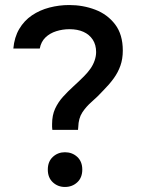

<svg xmlns="http://www.w3.org/2000/svg" viewBox="-20 -735 559 763"><path d="M188 -219Q187 -225 187 -231Q187 -237 187 -242Q187 -277 199 -303Q211 -329 230.5 -350.5Q250 -372 271.5 -391.5Q293 -411 314 -432Q328 -446 339 -461.5Q350 -477 356 -494.5Q362 -512 362 -528Q362 -557 348.5 -577.5Q335 -598 311.5 -608.5Q288 -619 256 -619Q229 -619 203.5 -611Q178 -603 160.5 -586Q143 -569 138 -542H33Q37 -587 56.5 -620Q76 -653 107 -674Q138 -695 176.5 -705Q215 -715 255 -715Q310 -715 358.5 -696.5Q407 -678 437.5 -638Q468 -598 468 -534Q468 -501 458.5 -474Q449 -447 431.5 -423Q414 -399 391 -376Q368 -351 345 -331Q322 -311 307 -288Q292 -265 291 -230Q291 -227 290.5 -224.5Q290 -222 290 -219ZM238 8Q210 8 190 -10.5Q170 -29 170 -61Q170 -93 190 -111.5Q210 -130 238 -130Q267 -130 287 -111.5Q307 -93 307 -61Q307 -29 287 -10.5Q267 8 238 8Z"/></svg>

Font: Onest Medium
Style: Regular
Weight: 500
Designer: Dmitri Voloshin, Andrey Kudryavtsev
Foundry: Dmitri Voloshin, Andrey Kudryavtsev
Version: Version 1.000;gftools[0.9.33]